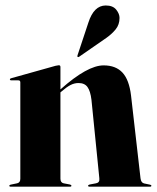

<svg xmlns="http://www.w3.org/2000/svg" viewBox="-20 -698 586 718"><path d="M206 -447.5V-364L207 -364.5Q307 -453.5 367.5 -453.5Q413 -453.5 438 -426.5Q463 -399.5 470 -341L505.5 -31Q507.5 -14.5 519 -12L540.5 -7.5Q546 -6.5 546 -3.5Q546 0 541.5 0H314.5Q309.5 0 309.5 -3.5Q309.5 -6.5 315.5 -8L339 -12.5Q353.5 -15 351.5 -31L322 -325Q318 -357.5 307.2 -372.5Q296.5 -387.5 273.5 -387.5Q258 -387.5 243.2 -379.8Q228.5 -372 212 -357.5L206 -352.5V-30Q206 -15 218 -12.5L241.5 -8Q247 -6.5 247 -3.5Q247 0 242.5 0H19Q15 0 15 -3.5Q15 -6.5 20 -7.5L44 -12.5Q56 -15 56 -29.5V-390Q56 -397.5 48.5 -397.5H22.5Q17 -397.5 17 -401.5Q17 -404 22 -405.5L188 -452Q197 -454 200 -454Q206 -454 206 -447.5ZM310.5 -613.5Q331 -677.5 375.5 -677.5Q402 -677.5 414.5 -662Q427 -646.5 427 -631Q427 -606 412.5 -588.2Q398 -570.5 378 -556.5L275.5 -485.5Q272 -483.5 270 -485.5Q268.5 -487 270 -491.5Z"/></svg>

Font: Fraunces 144pt S000
Style: Bold
Weight: 700
Version: Version 1.000; ttfautohint (v1.8.3)